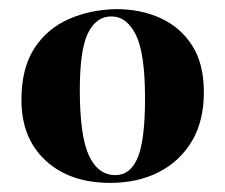

<svg xmlns="http://www.w3.org/2000/svg" viewBox="-20 -763 494 421"><path d="M222 -362Q133 -362 80 -411Q27 -460 27 -544Q27 -613 55 -656.5Q83 -700 130.5 -721Q178 -742 235 -743Q289 -743 332.5 -723Q376 -703 401.5 -663Q427 -623 427 -561Q427 -497 400.5 -453Q374 -409 328 -385.5Q282 -362 222 -362ZM233 -379Q266 -379 282 -417.5Q298 -456 298 -547Q298 -646 278 -686.5Q258 -727 224 -727Q191 -727 173 -690.5Q155 -654 155 -566Q155 -465 175 -422Q195 -379 233 -379Z"/></svg>

Font: Literata 72pt
Style: Bold
Weight: 700
Designer: Latin by Veronika Burian and Jose Scaglione. Greek by Irene Vlachou. Cyrillic by Vera Evstafieva.
Foundry: TypeTogether
Version: Version 3.002